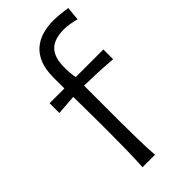

<svg xmlns="http://www.w3.org/2000/svg" viewBox="-243 -835 894 894"><g transform="rotate(-45 203.5 -388.5)"><path d="M122.2 0H204.3Q200.6 -57.6 199.5 -111.1Q198.3 -164.6 198.3 -228.7V-461.3Q243.6 -460.6 288.9 -458.5Q334.2 -456.4 381 -452.6V-516.8H199.5Q196.4 -526.1 194.8 -547.8Q193.2 -569.5 193.2 -588.2Q193.2 -651.4 222.9 -682.3Q252.6 -713.2 317.7 -713.2Q334.9 -713.2 357 -709.5Q379 -705.8 395.3 -700.7L401.9 -768.7Q391.8 -770.2 376.1 -772.2Q360.3 -774.2 343.5 -775.7Q326.8 -777.2 312.3 -777.2Q274.4 -777.2 240.5 -767.8Q206.7 -758.3 180.3 -736.5Q154 -714.6 139.1 -678.3Q124.2 -641.9 124.2 -588Q124.2 -569.6 124.2 -552.1Q124.2 -534.6 124.3 -516.8H27V-452.6L125.6 -459.6Q126.2 -408.9 126.7 -364.9Q127.3 -320.9 127.3 -280.3V-228.7Q127.3 -164.6 126.3 -111.1Q125.4 -57.6 122.2 0Z"/></g></svg>

Font: Pinar-VF-FD
Style: Regular
Weight: 300
Designer: Amin Abedi
Version: Version 3.0